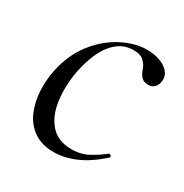

<svg xmlns="http://www.w3.org/2000/svg" viewBox="-107 -485 559 584"><g transform="rotate(30 172.5 -193.0)"><path d="M156.8 13Q114.2 13 86.5 -6.4Q58.8 -25.8 45 -57.6Q31.2 -89.4 29 -127.4Q26.8 -165.4 34.6 -202Q48 -265.2 82.3 -308.8Q116.6 -352.4 161.4 -375.7Q206.2 -399 249 -399Q272.8 -399 293.2 -391.7Q313.6 -384.4 325.3 -371Q337 -357.6 335 -340Q334 -327.2 326.1 -317.5Q318.2 -307.8 302.4 -307.8Q288.2 -307.8 279.4 -316.7Q270.6 -325.6 266 -340Q262.8 -351.8 251 -364.6Q239.2 -377.4 213.8 -377.4Q181 -377.4 157.1 -357.6Q133.2 -337.8 118.4 -305.4Q103.6 -273 95.8 -233Q86 -178 92.5 -129.6Q99 -81.2 125.1 -51.4Q151.2 -21.6 198.6 -21.6Q232.4 -21.6 258.3 -35.9Q284.2 -50.2 305 -67Q307.8 -69 311.8 -65Q315.8 -61 313 -58Q272 -21 232.9 -4Q193.8 13 156.8 13Z"/></g></svg>

Font: Cormorant Infant Light
Style: Italic
Weight: 300
Italic angle: -10°
Designer: Christian Thalmann (Catharsis Fonts)
Foundry: Catharsis Fonts
Version: Version 4.001